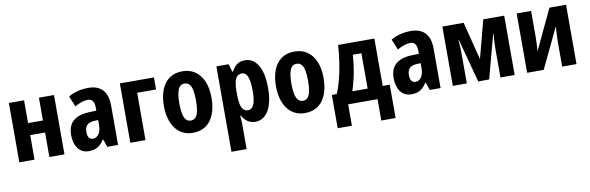

<svg xmlns="http://www.w3.org/2000/svg" viewBox="-52 -1030 5356 1743"><g transform="rotate(-10 2625.5 -158.5)"><path d="M197 -547V-337H334V-547H473V0H334V-226H197V0H57V-547Z M791 -557Q876 -557 921.5 -508.5Q967 -460 967 -363V0H867L843 -73H840Q822 -45 802 -26.5Q782 -8 757 1Q732 10 697 10Q653 10 623 -12.5Q593 -35 578 -74Q563 -113 563 -162Q563 -248 612.5 -291Q662 -334 755 -338L827 -341V-363Q827 -408 812 -429.5Q797 -451 766 -451Q740 -451 710 -441Q680 -431 646 -412L606 -510Q645 -533 691.5 -545Q738 -557 791 -557ZM789 -252Q745 -250 724.5 -228Q704 -206 704 -166Q704 -129 717 -112Q730 -95 754 -95Q786 -95 807 -125Q828 -155 828 -205V-254Z M1394 -547V-436H1220V0H1080V-547Z M1877 -275Q1877 -214 1864 -162.5Q1851 -111 1824 -72Q1797 -33 1755 -11.5Q1713 10 1656 10Q1603 10 1562 -11.5Q1521 -33 1493.5 -71.5Q1466 -110 1452 -162Q1438 -214 1438 -275Q1438 -360 1462.5 -423Q1487 -486 1535.5 -521.5Q1584 -557 1658 -557Q1724 -557 1773 -524Q1822 -491 1849.5 -428Q1877 -365 1877 -275ZM1580 -273Q1580 -217 1588 -179Q1596 -141 1613 -122Q1630 -103 1657 -103Q1685 -103 1702 -122Q1719 -141 1726.5 -179.5Q1734 -218 1734 -274Q1734 -332 1726.5 -369Q1719 -406 1702 -425Q1685 -444 1657 -444Q1616 -444 1598 -402Q1580 -360 1580 -273Z M2232 -557Q2310 -557 2354 -483.5Q2398 -410 2398 -273Q2398 -183 2378 -120Q2358 -57 2321 -23.5Q2284 10 2233 10Q2205 10 2182.5 0.5Q2160 -9 2142.5 -26Q2125 -43 2111 -68H2105Q2108 -41 2109 -18.5Q2110 4 2110 21V240H1970V-547H2083L2104 -475H2111Q2126 -504 2143.5 -522Q2161 -540 2183 -548.5Q2205 -557 2232 -557ZM2185 -444Q2159 -444 2142 -427.5Q2125 -411 2117.5 -376.5Q2110 -342 2110 -288V-264Q2110 -211 2117.5 -175.5Q2125 -140 2142 -122.5Q2159 -105 2186 -105Q2209 -105 2225 -124Q2241 -143 2248.5 -180Q2256 -217 2256 -272Q2256 -359 2239 -401.5Q2222 -444 2185 -444Z M2910 -275Q2910 -214 2897 -162.5Q2884 -111 2857 -72Q2830 -33 2788 -11.5Q2746 10 2689 10Q2636 10 2595 -11.5Q2554 -33 2526.5 -71.5Q2499 -110 2485 -162Q2471 -214 2471 -275Q2471 -360 2495.5 -423Q2520 -486 2568.5 -521.5Q2617 -557 2691 -557Q2757 -557 2806 -524Q2855 -491 2882.5 -428Q2910 -365 2910 -275ZM2613 -273Q2613 -217 2621 -179Q2629 -141 2646 -122Q2663 -103 2690 -103Q2718 -103 2735 -122Q2752 -141 2759.5 -179.5Q2767 -218 2767 -274Q2767 -332 2759.5 -369Q2752 -406 2735 -425Q2718 -444 2690 -444Q2649 -444 2631 -402Q2613 -360 2613 -273Z M3426 -547V-110H3491V197H3359V0H3088V197H2957V-110H3002Q3027 -167 3045 -237.5Q3063 -308 3075 -387Q3087 -466 3092 -547ZM3208 -436Q3204 -380 3196.5 -326.5Q3189 -273 3176.5 -219.5Q3164 -166 3146 -110H3287V-436Z M3764 -557Q3849 -557 3894.5 -508.5Q3940 -460 3940 -363V0H3840L3816 -73H3813Q3795 -45 3775 -26.5Q3755 -8 3730 1Q3705 10 3670 10Q3626 10 3596 -12.5Q3566 -35 3551 -74Q3536 -113 3536 -162Q3536 -248 3585.5 -291Q3635 -334 3728 -338L3800 -341V-363Q3800 -408 3785 -429.5Q3770 -451 3739 -451Q3713 -451 3683 -441Q3653 -431 3619 -412L3579 -510Q3618 -533 3664.5 -545Q3711 -557 3764 -557ZM3762 -252Q3718 -250 3697.5 -228Q3677 -206 3677 -166Q3677 -129 3690 -112Q3703 -95 3727 -95Q3759 -95 3780 -125Q3801 -155 3801 -205V-254Z M4623 -547V0H4492V-257Q4492 -290 4494 -328Q4496 -366 4499 -403H4496L4388 0H4287L4179 -403H4176Q4179 -366 4180.5 -329Q4182 -292 4182 -256V0H4053V-547H4249L4338 -197L4430 -547Z M4871 -330Q4871 -312 4870.5 -292.5Q4870 -273 4869.5 -253Q4869 -233 4867.5 -213Q4866 -193 4864 -174L5040 -547H5193V0H5061V-219Q5061 -244 5062 -270.5Q5063 -297 5064.5 -323Q5066 -349 5068 -371L4891 0H4738V-547H4871Z"/></g></svg>

Font: Noto Sans Display Condensed
Style: Bold
Weight: 700
Width: 3
Designer: Monotype Design Team
Foundry: Monotype Imaging Inc.
Version: Version 2.003